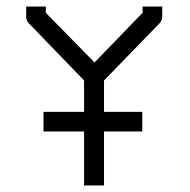

<svg xmlns="http://www.w3.org/2000/svg" viewBox="-20 -617 580 587"><path d="M113 -245V-275H237V-371L69 -545Q60 -554 60 -566V-597H120V-578L269 -426L416 -578V-597H476V-568Q476 -554 468 -546L298 -371V-275H415V-245V-215H298V-50H237V-215H113Z"/></svg>

Font: ibm3270
Style: Regular
Weight: 400
Monospace: yes
Version: Version 2.0.3